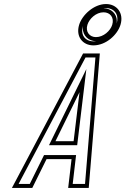

<svg xmlns="http://www.w3.org/2000/svg" viewBox="-20 -932 661 952"><path d="M39 0H140L210.8 -143H334.8L318 0H420L475 -667H392ZM255 -232 374.3 -475 345 -232ZM443.2 -707C505.6 -707 562.2 -759.2 577.4 -809C595.2 -867.2 559.1 -912 505.9 -912C445.2 -912 387.3 -857.7 372.4 -809C354.6 -750.8 389.9 -707 443.2 -707ZM455.7 -748C424 -748 402.8 -774.4 413.4 -809C422.6 -839 456.1 -871 493.3 -871C526.3 -871 547.4 -845 536.4 -809C527.3 -779.2 493.1 -748 455.7 -748ZM72.2 -20 404 -647H453.2L401.6 -20H340.5L357.2 -163H198.3L127.6 -20ZM222.9 -212H362.7L408.2 -589.5ZM443.2 -727C436 -727 429.4 -728 423.5 -729.8C396.4 -738.1 379.5 -763.8 391.5 -803.2C404 -844.2 456.3 -892 505.9 -892C512.8 -892 519.2 -891 524.9 -889.3C552.7 -881 570.3 -854.2 558.2 -814.8C545.4 -772.9 494.9 -727 443.2 -727ZM455.7 -728C503.7 -728 544 -765.6 555.5 -803.2C558 -811.3 559.3 -819.5 559.3 -827.3C559.5 -865.1 529.8 -891 493.3 -891C445.1 -891 405.7 -852.2 394.2 -814.8C391.9 -807 390.6 -799.2 390.6 -791.6C390.6 -754.6 419.7 -728 455.7 -728Z"/></svg>

Font: Din Kursivschrift
Style: EngGhost
Weight: 400
Version: Version 1.089